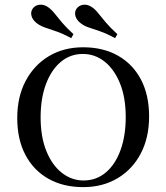

<svg xmlns="http://www.w3.org/2000/svg" viewBox="-20 -783 706 815"><path d="M333.1 11.3Q248.4 11.3 185.5 -24.2Q122.6 -59.7 87.9 -125.4Q53.2 -191.1 53.2 -282.3Q53.2 -371.8 88.7 -439.1Q124.2 -506.5 187.1 -544.4Q250 -582.3 333.1 -582.3Q417.7 -582.3 480.6 -546.8Q543.5 -511.3 578.2 -445.6Q612.9 -379.8 612.9 -288.7Q612.9 -199.2 577.8 -131.9Q542.7 -64.5 479.4 -26.6Q416.1 11.3 333.1 11.3ZM334.7 -16.9Q388.7 -16.9 429 -50.8Q469.4 -84.7 491.5 -145.6Q513.7 -206.5 513.7 -286.3Q513.7 -368.5 489.5 -428.6Q465.3 -488.7 424.2 -521.4Q383.1 -554 331.5 -554Q278.2 -554 237.9 -520.2Q197.6 -486.3 175 -425.8Q152.4 -365.3 152.4 -284.7Q152.4 -202.4 176.6 -142.3Q200.8 -82.3 242.3 -49.6Q283.9 -16.9 334.7 -16.9ZM282.3 -621Q246.8 -640.3 219.4 -649.6Q191.9 -658.9 172.2 -665.7Q152.4 -672.6 137.9 -683.1Q119.4 -696.8 114.1 -714.1Q108.9 -731.5 118.5 -746Q128.2 -760.5 147.6 -762.9Q166.9 -765.3 185.5 -751.6Q200 -741.1 212.5 -725Q225 -708.9 243.5 -687.1Q262.1 -665.3 291.9 -637.9ZM468.5 -621Q433.1 -640.3 405.2 -650Q377.4 -659.7 357.7 -666.1Q337.9 -672.6 324.2 -683.1Q305.6 -696.8 300.4 -714.1Q295.2 -731.5 304.8 -746Q315.3 -760.5 333.9 -762.9Q352.4 -765.3 371.8 -751.6Q384.7 -742.7 397.6 -726.2Q410.5 -709.7 429.4 -687.5Q448.4 -665.3 478.2 -637.9Z"/></svg>

Font: Playfair 5pt SemiExpanded Light Medium
Style: Regular
Weight: 500
Version: Version 2.203